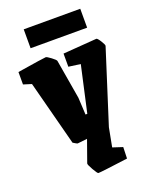

<svg xmlns="http://www.w3.org/2000/svg" viewBox="-155 -734 785 1002"><g transform="rotate(-20 238.0 -233.0)"><path d="M176 119 219 -2 165 4Q162 4 141 -9L47 -369L2 -383V-452Q152 -476 162 -476Q168 -476 189.5 -460Q211 -444 213 -437L250 -219L255 -124H265L322 -380L256 -389V-462Q433 -476 443 -476Q449 -476 463 -454Q477 -432 476 -425L347 -20L327 85L382 103L380 166Q231 186 214 186Q209 186 191.5 155.5Q174 125 176 119ZM104 -652H418V-547H104Z"/></g></svg>

Font: Grenze Black
Style: Regular
Weight: 900
Designer: Renata Polastri
Foundry: Omnibus-Type
Version: Version 1.002; ttfautohint (v1.8)